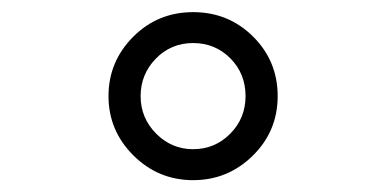

<svg xmlns="http://www.w3.org/2000/svg" viewBox="-20 -689 640 318"><path d="M439.9 -529.8Q439.9 -471.7 398.7 -431.2Q357.4 -390.6 299.8 -390.6Q242.2 -390.6 200.9 -431.6Q159.7 -472.7 159.7 -529.8Q159.7 -586.9 200.4 -627.9Q241.2 -668.9 299.8 -668.9Q358.4 -668.9 399.2 -628.4Q439.9 -587.9 439.9 -529.8ZM386.7 -529.8Q386.7 -566.9 361.6 -592.3Q336.4 -617.7 299.8 -617.7Q263.2 -617.7 238 -591.8Q212.9 -565.9 212.9 -529.8Q212.9 -493.7 238.5 -467.8Q264.2 -441.9 299.8 -441.9Q335.9 -441.9 361.3 -467.5Q386.7 -493.2 386.7 -529.8Z"/></svg>

Font: Liberation Mono
Style: Regular
Weight: 400
Monospace: yes
Designer: Steve Matteson
Foundry: Ascender Corporation
Version: Version 2.1.5